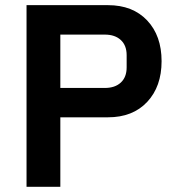

<svg xmlns="http://www.w3.org/2000/svg" viewBox="-20 -718 679 738"><path d="M82 0V-698.2H395Q490.2 -698.2 545.7 -639.4Q601.1 -580.6 601.1 -482.9Q601.1 -385.3 545.7 -326.2Q490.2 -267.1 395 -267.1H211.9V0ZM211.9 -379.9H382.8Q421.9 -379.9 444.3 -400.6Q466.8 -421.4 466.8 -459V-505.9Q466.8 -543.5 444.3 -564.2Q421.9 -585 382.8 -585H211.9Z"/></svg>

Font: Anuphan SemiBold
Style: Bold
Weight: 600
Designer: Mike Abbink, Paul van der Laan, Pieter van Rosmalen, Mint Tantisuwanna
Foundry: Bold Monday; Cadson Demak
Version: Version 3.002;hotconv 1.0.109;makeotfexe 2.5.65596